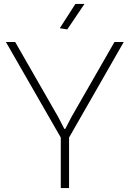

<svg xmlns="http://www.w3.org/2000/svg" viewBox="-20 -953 657 973"><path d="M288 -256 10 -740H57L275 -360L306 -300H311L342 -360L560 -740H607L330 -256V0H288ZM283 -810 362 -933H408L321 -804Z"/></svg>

Font: Encode Sans Wide
Style: Thin
Weight: 100
Designer: Pablo Impallari, Andres Torresi
Foundry: Pablo Impallari, Andres Torresi
Version: Version 1.000; ttfautohint (v1.00) -l 8 -r 50 -G 200 -x 14 -